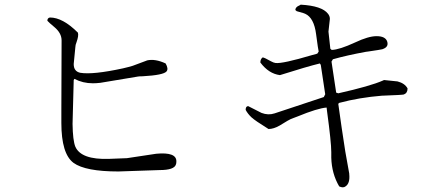

<svg xmlns="http://www.w3.org/2000/svg" viewBox="-20 -766 1880 823"><path d="M183 -677Q183 -689 194 -691Q249 -691 314 -626Q318 -613 308 -585Q303 -573 303 -564L296 -492V-491Q296 -460 324 -454Q378 -445 507 -473Q533 -479 549 -484L608 -506Q609 -507 610 -507Q645 -515 690 -494Q703 -471 694 -460Q681 -444 591 -439Q578 -439 572 -438L410 -411Q392 -409 378 -409Q335 -409 299 -428L296 -423L291 -235Q292 -164 303 -137Q328 -81 447 -85L524 -88L650 -107Q737 -115 736 -74Q736 -65 734 -61Q727 -37 664 -37L488 -31H487Q346 -31 295 -68Q243 -107 243 -239V-297L244 -592V-593Q244 -624 213 -650Q190 -669 183 -677Z M1727 -387Q1727 -367 1711 -361Q1705 -359 1623 -356H1619Q1520 -348 1434 -325L1430 -321Q1444 -219 1460 -117L1477 -22V-20Q1481 20 1461 33Q1451 41 1434 33Q1402 -21 1400 -90Q1400 -100 1400 -114Q1400 -156 1382 -288Q1381 -297 1380 -305Q1341 -302 1256 -267Q1238 -260 1227 -256Q1221 -254 1179 -228Q1153 -213 1131 -213Q1073 -249 1058 -263Q1042 -278 1033 -295Q1033 -311 1044 -311L1101 -282Q1130 -271 1157 -280L1368 -350L1374 -362L1355 -488L1351 -494Q1297 -481 1180 -444Q1132 -450 1096 -498Q1096 -513 1106 -520Q1114 -519 1142 -503Q1153 -497 1161 -496Q1190 -492 1318 -530Q1332 -534 1340 -536L1346 -545Q1344 -551 1335 -619Q1326 -690 1288 -707Q1284 -709 1280 -710L1252 -718Q1249 -720 1246 -723Q1246 -736 1264 -743Q1267 -745 1269 -746Q1360 -741 1386 -707Q1394 -697 1394 -685L1388 -631V-630L1396 -557L1402 -552Q1435 -553 1502 -584Q1559 -611 1594 -611Q1633 -611 1640 -587Q1646 -566 1624 -557Q1621 -556 1619 -555Q1612 -553 1557 -545Q1553 -545 1549 -544Q1467 -529 1407 -512L1401 -502L1421 -369L1430 -366Q1568 -397 1622 -421L1626 -423L1684 -417Q1715 -409 1727 -387Z"/></svg>

Font: cwTeXFangSong
Style: Medium
Weight: 500
Version: Version 1.17